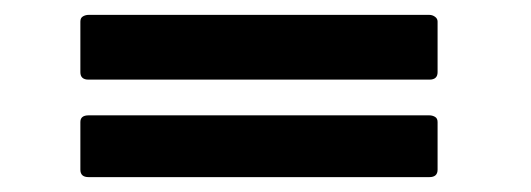

<svg xmlns="http://www.w3.org/2000/svg" viewBox="-20 -401 713 258"><path d="M568 -304Q568 -294 557 -294H99Q88 -294 88 -304V-372Q88 -377 91.5 -379Q95 -381 99 -381H557Q561 -381 564.5 -378.5Q568 -376 568 -372ZM568 -173Q568 -163 557 -163H99Q88 -163 88 -173V-237Q88 -246 99 -246H557Q561 -246 564.5 -244Q568 -242 568 -237Z"/></svg>

Font: Hand Textur
Style: Regular
Weight: 400
Designer: F. H. Ehmcke um 1935
Foundry: Peter Wiegel
Version: Version 1.000